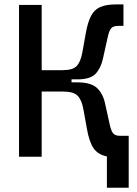

<svg xmlns="http://www.w3.org/2000/svg" viewBox="-20 -716 626 877"><path d="M66.9 0V-693.4H170.4V-395.5H266.6Q312 -395.5 330.1 -414.3Q348.1 -433.1 356 -475.6L372.1 -565.4Q380.9 -614.7 395.8 -643.3Q410.6 -671.9 437.7 -683.8Q464.8 -695.8 509.3 -695.8H543.9V-597.7H519Q496.6 -597.7 487.3 -586.2Q478 -574.7 472.2 -546.9L450.2 -448.2Q440.9 -405.3 417 -379.4Q393.1 -353.5 333 -353.5H306.6V-339.8H333Q396 -339.8 423.1 -314Q450.2 -288.1 459.5 -245.1L481.4 -146.5Q487.3 -118.7 496.6 -107.2Q505.9 -95.7 528.3 -95.7H567.9V141.6H468.3V-1.5Q427.2 -9.8 407.2 -39.1Q387.2 -68.4 377 -127.9L360.8 -217.8Q353 -259.8 334.5 -278.8Q315.9 -297.9 266.6 -297.9H170.4V0Z"/></svg>

Font: Caskaydia Cove Medium
Style: Regular
Weight: 500
Monospace: yes
Designer: Aaron Bell
Foundry: Saja Typeworks
Version: Version 4.300; ttfautohint (v1.8.3)